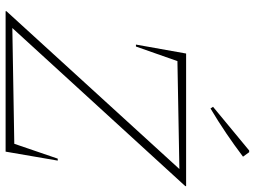

<svg xmlns="http://www.w3.org/2000/svg" viewBox="-132 -777 909 685"><g transform="rotate(90 322.5 -434.5)"><path d="M644 -641 80 -24 493 -31 546 -186H553L521 0H20V-3L583 -620L198 -613L146 -465H139L171 -644H644ZM367 -731 361 -740 517 -869H523L539 -847Q498 -816 456 -787.5Q414 -759 367 -731Z"/></g></svg>

Font: Piazzolla Thin
Style: Italic
Weight: 100
Italic angle: -11.3°
Designer: Juan Pablo del Peral
Foundry: Huerta Tipografica
Version: Version 1.330